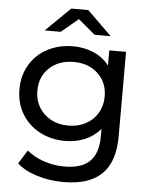

<svg xmlns="http://www.w3.org/2000/svg" viewBox="-61 -787 812 1037"><g transform="rotate(5 345.0 -268.5)"><path d="M598 -530V-72Q598 67 529 133.5Q460 200 323 200Q248 200 180 179.5Q112 159 70 121L116 47Q153 79 207.5 97.5Q262 116 320 116Q413 116 457.5 72Q502 28 502 -62V-104Q468 -63 418.5 -42.5Q369 -22 311 -22Q235 -22 173.5 -54.5Q112 -87 77 -145.5Q42 -204 42 -279Q42 -354 77 -412.5Q112 -471 173.5 -503Q235 -535 311 -535Q371 -535 422.5 -513Q474 -491 507 -448V-530ZM504 -279Q504 -356 453 -403.5Q402 -451 322 -451Q241 -451 190 -403.5Q139 -356 139 -279Q139 -229 162.5 -189.5Q186 -150 227.5 -128Q269 -106 322 -106Q374 -106 415.5 -128Q457 -150 480.5 -189.5Q504 -229 504 -279ZM421 -607 329 -684 237 -607H150L283 -737H375L508 -607Z"/></g></svg>

Font: Montserrat Alternates Medium
Style: Regular
Weight: 500
Designer: Julieta Ulanovsky
Foundry: Julieta Ulanovsky
Version: Version 7.200